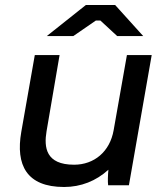

<svg xmlns="http://www.w3.org/2000/svg" viewBox="-20 -740 663 767"><path d="M236 7C303 7 364 -17 413 -62C411 -41 410 -14 412 0H495L586 -520H487L434 -220C419 -134 356 -82 276 -82C163 -82 155 -151 166 -216L218 -520H119L65 -213C42 -81 86 7 236 7ZM552 -596 440 -720H323L167 -596H273L363 -658H381L448 -596Z"/></svg>

Font: Fixel Display Medium
Style: Italic
Weight: 500
Italic angle: -10°
Designer: AlfaBravo + MacPaw
Foundry: Kyrylo Tkachov, Marchela Mozhyna, Serhii Makarenko, Maria Weinstein, Zakhar Kryvoshyya
Version: Version 1.210;Glyphs 3.2 (3217)